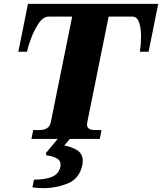

<svg xmlns="http://www.w3.org/2000/svg" viewBox="-20 -720 840 995"><path d="M800 -700 750 -452H705Q711 -491 711 -531Q711 -575 700.5 -604.5Q690 -634 665 -634H543L432 -85Q431 -81 431 -74Q431 -60 441.5 -53Q452 -46 475 -46H506L497 0H342L313 34Q349 40 379 58Q409 76 409 115Q409 120 407 134Q392 206 331.5 230.5Q271 255 204 255Q175 255 148 251L156 211Q213 211 249 196.5Q285 182 293 144Q294 141 294 135Q294 110 270 98.5Q246 87 222 86L217 74L279 0H143L152 -46H181Q209 -46 223.5 -55.5Q238 -65 243 -85L354 -634H232Q204 -634 180.5 -599Q157 -564 141 -521Q125 -478 120 -452H75L125 -700Z"/></svg>

Font: Taviraj ExtraBold
Style: Italic
Weight: 800
Italic angle: -12°
Designer: Katatrad Team
Foundry: CadsonDemak
Version: Version 1.001